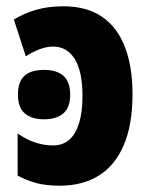

<svg xmlns="http://www.w3.org/2000/svg" viewBox="-20 -580 474 610"><path d="M181 -560Q256 -560 304.5 -526.5Q353 -493 377 -430.5Q401 -368 401 -281Q401 -184 373.5 -119.5Q346 -55 294.5 -22.5Q243 10 169 10Q126 10 95 1.5Q64 -7 36 -22V-156Q65 -136 92.5 -127Q120 -118 149 -118Q179 -118 199.5 -135.5Q220 -153 231 -188Q242 -223 242 -275Q242 -353 217.5 -392.5Q193 -432 149 -432Q129 -432 107 -424Q85 -416 62 -401L24 -518Q55 -537 93.5 -548.5Q132 -560 181 -560ZM120 -358Q160 -358 181.5 -339Q203 -320 203 -279Q203 -238 181 -219.5Q159 -201 120 -201Q81 -201 59 -219.5Q37 -238 37 -279Q37 -321 58 -339.5Q79 -358 120 -358Z"/></svg>

Font: Noto Sans Display Condensed ExtraBold
Style: Regular
Weight: 800
Width: 3
Designer: Monotype Design Team
Foundry: Monotype Imaging Inc.
Version: Version 2.003